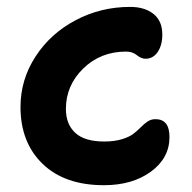

<svg xmlns="http://www.w3.org/2000/svg" viewBox="-20 -548 561 562"><path d="M284.2 -5.9Q169.4 -5.9 104.7 -68.4Q40 -130.9 40 -234.9Q40 -314.9 84 -382.6Q127.9 -450.2 201.7 -489Q275.4 -527.8 360.8 -527.8Q403.3 -527.8 429.2 -507.3Q455.1 -486.8 455.1 -446.8Q455.1 -416 441.7 -396Q428.2 -376 405.8 -376Q393.6 -376 380.6 -386.5Q367.7 -397 349.1 -397Q274.4 -397 223.6 -347.4Q172.9 -297.9 172.9 -229Q172.9 -184.6 200.2 -159.2Q227.5 -133.8 285.2 -133.8Q314.9 -133.8 337.2 -140.6Q359.4 -147.5 371.3 -157Q383.3 -166.5 392.6 -176Q401.9 -185.5 412.1 -192.4Q422.4 -199.2 435.1 -199.2Q476.1 -199.2 476.1 -147Q476.1 -85.4 421.9 -45.7Q367.7 -5.9 284.2 -5.9Z"/></svg>

Font: Shantell Sans Bouncy
Style: Regular
Weight: 600
Designer: Stephen Nixon, Anya Danilova, Shantell Martin
Foundry: Arrow Type
Version: Version 1.006;[9816181b4]